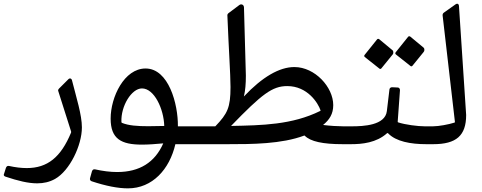

<svg xmlns="http://www.w3.org/2000/svg" viewBox="-62 -784 2623 1044"><path d="M237.3 189C317.4 144 383.3 5.9 383.3 -91.3C383.3 -159.2 353.5 -251.9 329.1 -348.6C327.1 -356.9 317.9 -361.3 309.6 -353L258.8 -302.2C255.8 -299.3 253.9 -295.9 253.9 -291.5L324.2 -70.3C325.2 -66.9 325.2 -65.9 324.2 -62.5C269 70.8 196.3 129.9 83.5 129.9C53.7 129.9 21.5 126 -13.7 118.2C-21 116.7 -27.3 121.1 -29.8 128.9L-41.5 166C-42 170.9 -37.6 174.8 -31.3 176.8C35.6 199.2 91.3 212.9 140.1 212.9C175.8 212.9 207.5 205.6 237.3 189Z M633.8 240.2C766.6 240.2 859.9 136.7 891.6 0H1007.3C1021 -16.1 1027.3 -32.2 1027.3 -48.8C1027.3 -64.9 1021 -81.1 1007.3 -97.2H905.3C906.7 -218.3 855 -411.6 729.5 -411.6C613.3 -411.6 539.6 -255.9 539.6 -139.2C539.6 -28.3 597.2 2.4 710.4 2.4C744.1 2.4 782.7 -0.5 825.7 -4.4C780.3 99.1 696.8 151.4 575.2 151.4C538.1 151.4 498.1 146.5 454.1 136.7C446.8 135.2 440.4 139.6 438 147.5L427.3 186C425.8 193.8 429.7 199.2 436.5 201.7C514.2 227.5 580.1 240.2 633.8 240.2ZM831.1 -99.1 744.2 -97.7C684.6 -97.7 637.7 -101.1 601.6 -115.7C599.1 -116.7 598.2 -118.2 598.2 -121.1C594.7 -207.5 653.3 -303.2 710 -303.2C776.9 -303.2 828.6 -191.4 831.1 -99.1Z M1175.3 0C1307.6 0 1468.8 -0.5 1592.3 -46.9C1593.3 -47.4 1593.7 -46.9 1595.2 -45.9C1626.5 -14.6 1692.9 0 1801.7 0H1836.4C1850.1 -16.1 1856.4 -32.2 1856.4 -48.8C1856.4 -64.9 1850.1 -81.1 1836.4 -97.2H1801.7C1777.3 -97.2 1732.4 -99.6 1694.8 -104.5C1729.5 -132.8 1750 -164.6 1750 -212.4C1750 -310.6 1650.4 -419 1539.5 -419.4C1457.5 -419.9 1363.8 -365.2 1264.1 -259.3C1272 -292 1274.9 -328.1 1274.9 -372.6L1264.6 -744.6C1264.1 -754.4 1257.3 -760.3 1249.5 -760.3C1246.6 -760.3 1243.1 -759.3 1239.7 -756.9L1179.7 -711.9C1176.3 -709 1174.3 -705.6 1174.3 -701.7C1182.1 -506.4 1190.9 -389.2 1191.4 -310.6C1191.4 -198.8 1174.8 -166 1109.8 -98.2C1108.9 -97.2 1108.4 -97.2 1108.4 -97.2H985.8C953.6 -97.2 938 -72.8 938 -48.8C938 -24.4 953.6 0 985.8 0ZM1194.3 -99.2C1362.8 -273 1418.4 -315.9 1500 -315.9C1609.8 -315.9 1667.5 -224.2 1681.1 -183.6C1681.1 -182.6 1681.1 -181.7 1679.2 -180.7C1525.9 -105 1362.3 -102.6 1194.3 -99.2Z M2170.4 -424.8C2171.9 -423.8 2172.8 -423.3 2174.8 -423.3C2176.8 -423.3 2178.7 -424.3 2180.2 -425.8L2241.7 -501.5C2244.6 -504.4 2245.6 -508.8 2245.6 -513.7C2245.6 -518.6 2244.1 -522.9 2240.7 -525.4L2168.9 -585C2167 -586.4 2165 -586.9 2163.1 -586.9C2161.1 -586.9 2159.2 -586.4 2157.2 -584L2089.8 -500C2088.4 -498 2087.4 -496.1 2087.4 -494.1C2087.4 -492.2 2088.4 -490.2 2090.3 -488.3ZM2001.5 -410.6C2002.9 -409.7 2003.9 -409.2 2005.9 -409.2C2007.8 -409.2 2009.8 -410.1 2011.2 -411.6L2072.7 -487.3C2075.7 -490.2 2076.7 -494.6 2076.7 -499.5C2076.7 -504.4 2075.2 -508.8 2071.8 -511.2L2000 -570.8C1998 -572.3 1996.1 -572.7 1994.1 -572.7C1992.2 -572.7 1990.2 -572.3 1988.3 -569.8L1920.9 -485.8C1919.4 -483.9 1918.4 -481.9 1918.4 -480C1918.4 -478 1919.4 -476.1 1921.4 -474.1ZM1814.9 0H1846.2C1906.7 0 1984.8 -7.3 2043 -60C2044.4 -61 2046.4 -61 2048.3 -59.1C2090.8 -14.6 2170.9 0 2255.8 0H2282.7C2296.4 -16.1 2302.7 -32.2 2302.7 -48.8C2302.7 -64.9 2296.4 -81 2282.7 -97.1H2248C2210 -97.1 2141.1 -105.9 2103 -118.6C2101.1 -119.6 2100.6 -120.1 2100.6 -122.1V-124L2112.8 -292.9C2113.3 -300.8 2108.9 -307.6 2101.5 -308.1L2070.8 -309.6C2063 -310 2056.6 -305.6 2055.6 -297.8L2041.5 -179.7C2032.2 -102 1913.6 -97.1 1849.6 -97.1H1814.9C1782.7 -97.1 1767.1 -72.7 1767.1 -48.8C1767.1 -24.4 1782.7 0 1814.9 0Z M2261.2 0H2293.5C2418.9 0 2472.7 -46.4 2472.7 -158.7L2433.6 -751.9C2433.1 -759.3 2429.2 -763.7 2423.8 -763.7C2421.4 -763.7 2418.5 -762.7 2415.5 -760.7L2351.6 -715.3C2346.7 -711.9 2344.2 -706.5 2344.7 -700.2L2411.6 -121.6C2412.1 -118.7 2411.1 -117.7 2408.7 -117.2C2378.4 -107.4 2323.7 -97.2 2293.5 -97.2H2261.2C2229 -97.2 2213.4 -72.8 2213.4 -48.8C2213.4 -24.4 2229 0 2261.2 0Z"/></svg>

Font: Pfont
Style: Regular
Weight: 400
Designer: Damoon Khanjanzadeh
Foundry: pfont
Version: Version 1.000;PS 000.300;hotconv 1.0.88;makeotf.lib2.5.64775